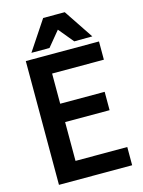

<svg xmlns="http://www.w3.org/2000/svg" viewBox="-155 -1131 949 1272"><g transform="rotate(-15 319.0 -495.5)"><path d="M86 52H588V-73H233V-339H538V-465H233V-672H588V-797H86ZM430 -840 554 -841 419 -1043H271L136 -840H260L345 -943Z"/></g></svg>

Font: LINE Seed JP_OTF Bold
Style: Regular
Weight: 700
Designer: LINE & Fontrix & Fontworks
Version: Version 1.009